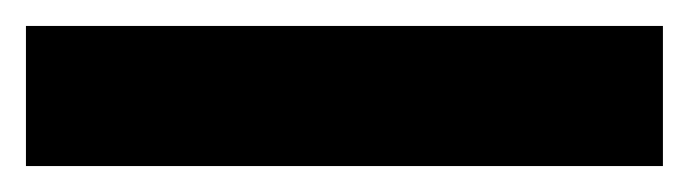

<svg xmlns="http://www.w3.org/2000/svg" viewBox="-22 49 531 148"><path d="M489 177H-2V69H489Z"/></svg>

Font: Noto Sans Lao UI Cond ExtBd
Style: Regular
Weight: 800
Width: 3
Designer: Monotype Design Team
Foundry: Monotype Imaging Inc.
Version: Version 2.000; ttfautohint (v1.8.4.7-5d5b)